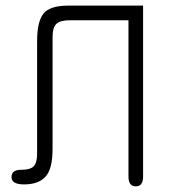

<svg xmlns="http://www.w3.org/2000/svg" viewBox="-20 -656 614 683"><path d="M489 -636V-28Q489 7 463 7Q437 7 437 -28V-584H229Q194 -584 180.5 -571Q167 -558 167 -525V-127Q167 -54 141.5 -27Q116 0 66 0Q21 0 21 -26Q21 -52 55 -52Q88 -52 100 -64.5Q112 -77 112 -110V-509Q112 -580 135 -608Q158 -636 222 -636Z"/></svg>

Font: Jura
Style: Regular
Weight: 400
Designer: Daniel Johnson, Alexei Vanyashin
Foundry: Daniel Johnson
Version: Version 5.103